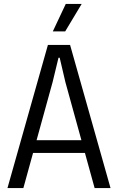

<svg xmlns="http://www.w3.org/2000/svg" viewBox="-20 -958 600 978"><path d="M18 0 224 -729H337L543 0H462L313 -540L284 -664H278L248 -540L99 0ZM139 -179 150 -244H410L422 -179ZM249 -798 315 -938H396L312 -798Z"/></svg>

Font: Mona Sans SemiCondensed
Style: Regular
Weight: 400
Width: 4
Designer: Deni Anggara
Foundry: GitHub
Version: Version 2.000